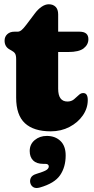

<svg xmlns="http://www.w3.org/2000/svg" viewBox="-20 -618 452 921"><path d="M34.5 -376 26.5 -380.5Q2 -394 2 -423Q2 -442 15 -454Q28 -466 49 -466H64.5Q73.5 -466 82.8 -473.2Q92 -480.5 106 -499L147.5 -554Q162 -573.5 179.5 -585.5Q197 -597.5 214 -597.5Q234.5 -597.5 246.8 -585.2Q259 -573 259 -549V-466H361.5Q404 -466 404 -430Q404 -404 381.5 -386.2Q359 -368.5 307 -368.5H259V-192.5Q259 -131 303.5 -131Q322 -131 334.8 -141.5Q347.5 -152 358 -162.2Q368.5 -172.5 380.5 -171.5Q401 -171 401 -138Q401 -98.5 377.2 -64.2Q353.5 -30 313.2 -9Q273 12 223.5 12Q141.5 12 99.5 -27Q57.5 -66 57.5 -149.5V-333.5Q57.5 -353 52.2 -361.2Q47 -369.5 34.5 -376ZM187.5 168Q155 168 138.8 151.5Q122.5 135 122.5 106.5Q122.5 74 146.5 54Q170.5 34 204.5 34Q244.5 34 269.8 58Q295 82 295 127.5Q295 183.5 268.2 222.5Q241.5 261.5 171 281.5Q151.5 287 139.8 279.8Q128 272.5 125 258Q122.5 244.5 129 233.2Q135.5 222 153.5 216.5Q193 204.5 203.5 197Q214 189.5 214 180.5Q214 168 197 168Z"/></svg>

Font: Fraunces 72pt SuperSoft Black
Style: Regular
Weight: 900
Version: Version 1.000;[0bf87f6ff]